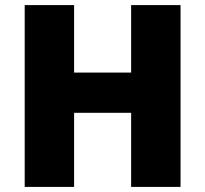

<svg xmlns="http://www.w3.org/2000/svg" viewBox="-20 -734 806 754"><path d="M689 0H495V-291H271V0H77V-714H271V-449H495V-714H689Z"/></svg>

Font: Noto Sans Oriya Blk
Style: Regular
Weight: 900
Designer: Amélie Bonet and Sol Matas
Foundry: Google LLC
Version: Version 2.006; ttfautohint (v1.8.4.7-5d5b)